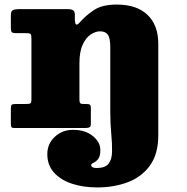

<svg xmlns="http://www.w3.org/2000/svg" viewBox="-20 -560 818 840"><path d="M94.5 -415H52.5Q35.5 -415 31.5 -419.5Q27.5 -424 27.5 -440.5V-493.5Q27.5 -511 36.2 -515.5Q45 -520 60.5 -520H279.5Q291 -520 299.2 -515.5Q307.5 -511 307.5 -495V-477Q307.5 -437.5 328 -461Q355 -492 391 -516Q427 -540 490.5 -540Q578.5 -540 625.5 -494.8Q672.5 -449.5 672.5 -369V32Q672.5 112.5 637 162.8Q601.5 213 540.8 236.5Q480 260 405 260Q344.5 260 295 243.8Q245.5 227.5 216.2 195Q187 162.5 187 114Q187 69 219.8 38.5Q252.5 8 299 8Q353 8 386 35Q419 62 419 96Q419 124.5 409 136.2Q399 148 389 152.2Q379 156.5 379 162Q379 175 403 175Q440.5 175 455 156.2Q469.5 137.5 470.2 104Q471 70.5 466.8 26Q462.5 -18.5 462.5 -70V-353Q462.5 -393.5 451.8 -408.2Q441 -423 417.5 -423Q398.5 -423 377.5 -409.5Q356.5 -396 342 -365.2Q327.5 -334.5 327.5 -283V-124.5Q327.5 -113.5 330.5 -109.2Q333.5 -105 345.5 -105H357.5Q369 -105 373.2 -102Q377.5 -99 377.5 -86.5V-18.5Q377.5 -5.5 371 -2.8Q364.5 0 352.5 0H43.5Q32 0 29.8 -4.2Q27.5 -8.5 27.5 -20.5V-84Q27.5 -97.5 31 -101.2Q34.5 -105 47.5 -105H92.5Q108 -105 112.8 -107.8Q117.5 -110.5 117.5 -126V-392Q117.5 -407.5 113.5 -411.2Q109.5 -415 94.5 -415Z"/></svg>

Font: Besley* Fatface
Style: Regular
Weight: 900
Designer: Owen Earl
Foundry: indestructible type*
Version: Version 3.000; ttfautohint (v1.8.3)